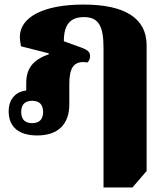

<svg xmlns="http://www.w3.org/2000/svg" viewBox="-20 -582 726 842"><path d="M434 240H561L623 168V-383C623 -501 530 -562 346 -562C169 -562 67 -506 67 -420C67 -412 68 -400 72 -379L194 -348V-344C123 -319 95 -281 95 -216V-185C58 -182 18 -155 18 -94C18 -24 64 12 143 12C235 12 284 -37 284 -125V-213C284 -278 299 -319 364 -308C371 -315 375 -325 375 -336C375 -355 364 -363 335 -374L260 -401C260 -473 287 -507 348 -507C411 -507 434 -470 434 -372ZM121 -42C88 -42 73 -60 73 -91C73 -122 88 -140 121 -140C154 -140 169 -122 169 -91C169 -60 154 -42 121 -42Z"/></svg>

Font: Noto Serif Thai Black
Style: Regular
Weight: 900
Designer: Monotype Design Team
Foundry: Monotype Imaging Inc.
Version: Version 2.002